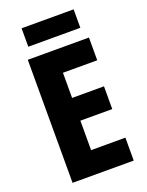

<svg xmlns="http://www.w3.org/2000/svg" viewBox="-163 -967 800 1047"><g transform="rotate(-20 237.0 -443.5)"><path d="M400 -887H98V-780H400ZM426 0V-133H227V-304H412V-436H227V-582H426V-714H71V0Z"/></g></svg>

Font: Noto Sans Gurmukhi UI Condensed ExtraBold
Style: Regular
Weight: 800
Width: 3
Designer: Jelle Bosma - Monotype Design Team
Foundry: Monotype Imaging Inc.
Version: Version 2.004